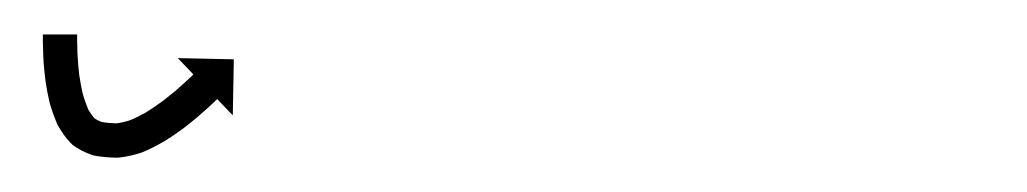

<svg xmlns="http://www.w3.org/2000/svg" viewBox="-20 -97 599 112"><path d="M25 -75C25 -75.6 25 -76.2 25 -76.9L5 -76.9C5 -76.3 5 -75.7 5 -75C5 -75 5 -75 5 -75C5 -75 5 -75 5 -75C5 -73.2 5 -71.4 5.1 -69.6C5.1 -69.6 5.1 -69.5 5.1 -69.5C5.1 -69.5 5.1 -69.5 5.1 -69.5C5.1 -66.7 5.3 -63.9 5.4 -61.1C5.4 -61.1 5.4 -61 5.4 -61C5.4 -60.9 5.4 -60.9 5.4 -60.9C5.7 -57.3 6 -53.8 6.5 -50.2C6.5 -50.2 6.5 -50.1 6.5 -50.1C6.5 -50 6.5 -49.9 6.5 -49.9C7.1 -45.8 7.9 -41.7 8.8 -37.7C8.8 -37.7 8.8 -37.6 8.9 -37.5C8.9 -37.3 8.9 -37.2 8.9 -37.2C10.1 -33 11.6 -28.8 13.3 -24.8C13.3 -24.8 13.4 -24.6 13.5 -24.4C13.6 -24.2 13.7 -24 13.7 -24C15.8 -20.2 18.2 -16.7 21.2 -13.6C21.2 -13.6 21.5 -13.3 21.8 -13.1C22 -12.8 22.3 -12.6 22.3 -12.5C25.7 -10 29.4 -8.1 33.4 -6.7C33.4 -6.7 33.7 -6.6 34.1 -6.5C34.4 -6.4 34.7 -6.3 34.7 -6.3C39.2 -5.4 43.8 -5.1 48.4 -5C48.4 -5 48.7 -5 49 -5.1C49.3 -5.1 49.6 -5.1 49.6 -5.1C54 -5.6 58.4 -6.6 62.6 -8C62.6 -8 62.7 -8.1 62.9 -8.1C63.1 -8.2 63.3 -8.3 63.3 -8.3C67.4 -10 71.4 -12 75.3 -14.3C75.3 -14.3 75.4 -14.3 75.5 -14.4C75.6 -14.4 75.7 -14.5 75.7 -14.5C79.3 -16.7 82.7 -19 86.1 -21.5C86.1 -21.5 86.2 -21.5 86.2 -21.6C86.3 -21.6 86.3 -21.6 86.3 -21.6C89.2 -23.8 92 -26.1 94.8 -28.4C94.8 -28.4 94.8 -28.4 94.8 -28.4C94.9 -28.5 94.9 -28.5 94.9 -28.5C97 -30.3 99.1 -32.2 101.2 -34C101.2 -34 101.2 -34.1 101.2 -34.1C101.3 -34.1 101.3 -34.1 101.3 -34.1C102.6 -35.3 103.9 -36.6 105.3 -37.8L105.3 -37.8L105.3 -37.9C105.8 -38.3 106.2 -38.7 106.7 -39.2L115.8 -29.7L116.4 -62.4L83.7 -63.1L92.8 -53.6C92.4 -53.2 91.9 -52.7 91.5 -52.3L91.5 -52.3L91.5 -52.3C90.2 -51.1 89 -50 87.7 -48.8C87.7 -48.8 87.7 -48.8 87.8 -48.8C87.8 -48.9 87.8 -48.9 87.8 -48.9C85.8 -47.1 83.9 -45.4 81.9 -43.6C81.9 -43.6 81.9 -43.7 81.9 -43.7C81.9 -43.7 82 -43.7 82 -43.7C79.4 -41.6 76.8 -39.5 74.2 -37.5C74.2 -37.5 74.2 -37.6 74.3 -37.6C74.3 -37.6 74.4 -37.7 74.4 -37.7C71.4 -35.5 68.3 -33.4 65.1 -31.4C65.1 -31.4 65.2 -31.5 65.3 -31.5C65.4 -31.6 65.5 -31.6 65.5 -31.6C62.2 -29.8 58.9 -28.1 55.5 -26.7C55.5 -26.7 55.7 -26.8 55.9 -26.8C56 -26.9 56.2 -27 56.2 -27C53.4 -26 50.4 -25.3 47.4 -25C47.4 -25 47.7 -25 48 -25C48.3 -25 48.6 -25 48.6 -25C45.3 -25.1 41.9 -25.3 38.6 -26C38.6 -26 38.9 -25.9 39.2 -25.8C39.6 -25.7 39.9 -25.6 39.9 -25.6C38 -26.3 36.1 -27.2 34.5 -28.4C34.5 -28.4 34.8 -28.2 35.1 -27.9C35.4 -27.6 35.7 -27.3 35.7 -27.4C33.9 -29.2 32.5 -31.4 31.2 -33.6C31.2 -33.6 31.3 -33.4 31.4 -33.2C31.5 -33 31.6 -32.8 31.6 -32.8C30.3 -36 29.1 -39.3 28.2 -42.6C28.2 -42.6 28.2 -42.5 28.2 -42.4C28.3 -42.3 28.3 -42.1 28.3 -42.1C27.5 -45.7 26.8 -49.3 26.3 -52.9C26.3 -52.9 26.3 -52.8 26.3 -52.7C26.3 -52.6 26.3 -52.6 26.3 -52.6C25.9 -55.8 25.6 -59.1 25.4 -62.4C25.4 -62.4 25.4 -62.3 25.4 -62.3C25.4 -62.2 25.4 -62.2 25.4 -62.2C25.2 -64.8 25.1 -67.4 25.1 -70C25.1 -70 25.1 -70 25.1 -70C25.1 -70 25.1 -69.9 25.1 -69.9C25 -71.6 25 -73.3 25 -75.1C25 -75.1 25 -75 25 -75C25 -75 25 -75 25 -75Z"/></svg>

Font: FRB American Cursive Just Arrows Semibold
Style: Italic
Weight: 600
Italic angle: -25°
Version: Version 2.0;Modular Font Editor K font №1